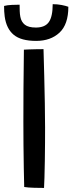

<svg xmlns="http://www.w3.org/2000/svg" viewBox="-24 -896 348 920"><path d="M187 4.5Q169.5 4.5 140 3.8Q110.5 3 92 0Q91 -36 90 -90.2Q89 -144.5 88.5 -203.2Q88 -262 88 -311.5Q88 -382.5 88.5 -470.8Q89 -559 90.5 -658Q97.5 -658.5 115 -659.2Q132.5 -660 152 -660.2Q171.5 -660.5 184.5 -660.5Q186.5 -599 188 -532.2Q189.5 -465.5 190.8 -401.5Q192 -337.5 192 -285Q192 -255.5 191.8 -212.2Q191.5 -169 190.8 -124.2Q190 -79.5 189 -44.2Q188 -9 187 4.5ZM303.5 -863.5Q303.5 -779 261 -739.5Q218.5 -700 149 -700Q77 -700 41.8 -729.2Q6.5 -758.5 -1.5 -817Q-3 -828.5 -3.8 -841.2Q-4.5 -854 -4.5 -867.5Q10.5 -871.5 32 -872.5Q53.5 -873.5 70 -873.5Q70 -857.5 70.5 -842.8Q71 -828 73.5 -815.5Q78 -791 95.2 -777.5Q112.5 -764 148 -764Q191.5 -764 210 -790.2Q228.5 -816.5 228.5 -876Q251 -876 271.5 -872Q292 -868 303.5 -863.5Z"/></svg>

Font: Grandstander
Style: Regular
Weight: 400
Designer: Tyler Finck
Foundry: Etcetera Type Co
Version: Version 1.200; ttfautohint (v1.8.3)